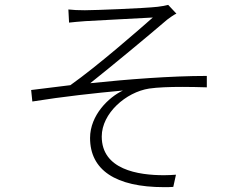

<svg xmlns="http://www.w3.org/2000/svg" viewBox="-20 -741 996 789"><path d="M261 -702.1 263.8 -648.1C278.8 -650.2 305 -652 329.9 -654.1C371.8 -657 565 -666.2 608 -669C547.9 -616.1 382.1 -470.9 269.2 -391C222.3 -384.9 159.8 -377.1 108 -371.1L112.9 -323.9C235.8 -343.8 375 -359 485.1 -369C427.2 -342 350.1 -268.1 350.1 -174C350.1 -43 453.8 28.1 654.8 28.1C666.9 28.1 679 28.1 692.1 27L703.1 -23.1C688.2 -22 672.2 -21 654.1 -21C547.2 -21 398.1 -44 398.1 -180C398.1 -275.2 497.2 -362.2 593 -377.1C628.2 -382.1 675.1 -383.9 729 -383.9C761 -383.9 794.7 -383.2 829.9 -382.1V-429C681.8 -429 505 -415.1 350.9 -399.1C432.9 -464.1 595.9 -599.1 666.9 -660.2C677.9 -668.3 695 -681.1 704.9 -685L671.2 -720.9C661.2 -718 644.9 -715.2 627.8 -713.1C576 -707 369.7 -698.9 328.8 -698.9C300.8 -698.9 280.2 -699.9 261 -702.1Z"/></svg>

Font: Karasuma Gothic
Style: Light
Weight: 300
Designer: Rasmus Andersson / Ryoko Nishizuka
Foundry: rsms
Version: Version 1.00